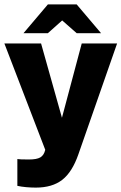

<svg xmlns="http://www.w3.org/2000/svg" viewBox="-22 -692 553 874"><path d="M0 0ZM110 34Q145 34 161.5 24.5Q178 15 184 -10L-2 -494H165L260 -156L350 -494H511L335 10Q307 91 261.5 126.5Q216 162 141 162Q120 162 97.5 160Q75 158 57 154V32Q65 33 75 33.5Q85 34 110 34ZM438 -541H327L261 -599L196 -541H85L196 -672H327Z"/></svg>

Font: Blinker
Style: Bold
Weight: 700
Designer: Juergen Huber
Foundry: supertype
Version: Version 1.015;PS 1.15;hotconv 1.0.88;makeotf.lib2.5.647800; 